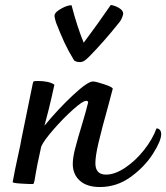

<svg xmlns="http://www.w3.org/2000/svg" viewBox="-20 -741 669 773"><path d="M629 -201Q629 -174 595.5 -121.5Q562 -69 506 -28.5Q450 12 382 12Q330 12 301.5 -13.5Q273 -39 273 -81Q273 -106 282.5 -143Q292 -180 309 -236Q325 -288 335 -329Q334 -335 327 -335Q313 -335 273 -299Q233 -263 194 -218Q155 -173 146 -151Q128 -70 124 -43.5Q120 -17 119 -14Q118 -11 117 -6.5Q116 -2 114.5 -1Q113 0 110 0Q95 0 63 -2Q31 -4 31 -8Q37 -44 62 -158Q67 -186 67 -185L112 -405Q113 -412 116.5 -413.5Q120 -415 131 -415Q178 -415 199 -400Q198 -396 188 -350.5Q178 -305 159 -235Q215 -303 274 -358Q333 -413 354 -413Q365 -413 398.5 -402Q432 -391 434 -384L416 -316Q390 -223 377 -168Q364 -113 364 -84Q364 -38 407 -38Q442 -38 483.5 -65.5Q525 -93 559.5 -136.5Q594 -180 610 -224Q619 -224 624 -217.5Q629 -211 629 -201ZM476 -686Q476 -682 472 -671.5Q468 -661 462 -653Q394 -568 337 -511Q327 -501 319 -496Q311 -491 301 -491Q293 -491 286 -493.5Q279 -496 277 -500Q254 -538 239 -570.5Q224 -603 206 -649Q198 -674 200 -682Q203 -693 227 -706.5Q251 -720 268 -720Q291 -632 317 -569Q371 -641 426 -721Q442 -719 459 -709Q476 -699 476 -686Z"/></svg>

Font: Charmonman
Style: Bold
Weight: 700
Designer: Ekaluck Peanpanawate
Foundry: Cadson Demak Co.,Ltd.
Version: Version 1.000; ttfautohint (v1.6)